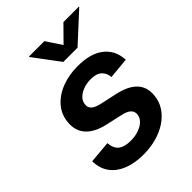

<svg xmlns="http://www.w3.org/2000/svg" viewBox="-221 -863 981 981"><g transform="rotate(-45 269.5 -372.5)"><path d="M230 11.2Q168 11.2 121.8 -6.8Q75.7 -24.9 49.6 -58.6Q23.4 -92.3 20.5 -139.6Q20.5 -142.6 20.3 -145Q20 -147.5 20 -150.4L140.1 -161.1Q143.1 -121.1 166 -103Q189 -85 233.9 -85Q265.1 -85 291.3 -94Q317.4 -103 334 -119.1Q350.6 -135.3 352.5 -156.7Q354.5 -177.2 340.3 -190.7Q326.2 -204.1 293 -211.4L204.1 -231.4Q134.3 -247.1 101.1 -284.2Q67.9 -321.3 72.8 -377Q76.7 -429.7 109.6 -468Q142.6 -506.3 195.1 -526.6Q247.6 -546.9 310.5 -546.9Q400.4 -546.9 450 -510Q499.5 -473.1 506.3 -412.6Q507.3 -408.7 507.8 -404.5Q508.3 -400.4 508.3 -396L394 -385.3Q391.6 -415.5 371.8 -434.1Q352.1 -452.6 309.6 -452.6Q282.2 -452.6 257.6 -443.6Q232.9 -434.6 217 -418.7Q201.2 -402.8 199.2 -381.3Q196.8 -360.8 211.2 -347.4Q225.6 -334 261.2 -326.2L351.1 -306.6Q421.4 -291 454.3 -255.9Q487.3 -220.7 482.4 -166.5Q479.5 -125.5 458.5 -92.8Q437.5 -60.1 402.8 -36.6Q368.2 -13.2 323.7 -1Q279.3 11.2 230 11.2ZM281.2 -757.3 336.4 -673.8 418.9 -757.3H531.2L530.3 -754.4L377.4 -613.8H274.4L169.4 -754.4L169.9 -757.3Z"/></g></svg>

Font: Inter 18pt SemiBold
Style: Italic
Weight: 600
Italic angle: -9.3988°
Designer: Rasmus Andersson
Foundry: rsms
Version: Version 4.001;git-66647c0bb